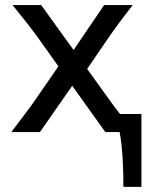

<svg xmlns="http://www.w3.org/2000/svg" viewBox="-20 -518 599 753"><path d="M534.7 -70.8V214.8H463.9Q463.9 191.4 463.4 163.6Q462.9 135.7 461.2 106.9Q459.5 78.1 456.5 50.5Q453.6 22.9 449.2 0H393.1L263.2 -181.6L136.7 0H24.4Q44.4 -26.4 57.9 -44.2Q71.3 -62 82 -76.2Q92.8 -90.3 101.8 -103Q110.8 -115.7 122.1 -131.8L209 -257.8L131.8 -366.2Q119.6 -383.3 109.4 -396.7Q99.1 -410.2 87.9 -424.6Q76.7 -439 62.7 -456.3Q48.8 -473.6 29.3 -498H141.6L268.6 -321.8L388.2 -498H500.5Q481.4 -473.6 468.3 -456.3Q455.1 -439 444.3 -424.6Q433.6 -410.2 424.1 -396.5Q414.6 -382.8 402.8 -366.2L321.8 -247.6L405.3 -131.8Q417.5 -114.7 429.2 -98.9Q440.9 -83 450.7 -70.8Z"/></svg>

Font: Andika FrenchTight
Style: Regular
Weight: 400
Designer: Victor Gaultney, Annie Olsen, Julie Remington, Don Collingsworth, Eric Hays, Becca Hirsbrunner
Foundry: SIL International
Version: Version 5.000 ; Dig1 Dig4Opn Dig7 LnSpcTght